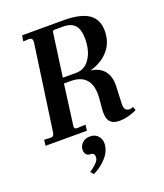

<svg xmlns="http://www.w3.org/2000/svg" viewBox="-150 -696 874 1025"><g transform="rotate(-20 287.0 -183.5)"><path d="M364 -63Q364 -78 368 -115Q371 -145 371 -162Q371 -219 343.5 -248.5Q316 -278 262 -279H220L189 -45Q189 -31 204 -31L253 -33L249 0H14L18 -33L56 -31Q73 -31 76 -53L145 -541V-547Q145 -565 127 -566L93 -564L98 -597H333Q429 -597 475 -566Q521 -535 521 -469Q521 -402 481 -357.5Q441 -313 377 -296Q428 -289 453.5 -256.5Q479 -224 477 -171L473 -71Q472 -50 479.5 -40Q487 -30 502 -30Q514 -30 523 -36L531 -15Q512 -5 484.5 2.5Q457 10 432 10Q397 10 380.5 -7Q364 -24 364 -63ZM408 -465Q408 -518 386.5 -542Q365 -566 319 -566H272Q260 -566 259 -556L225 -310H302Q349 -310 378.5 -353Q408 -396 408 -465ZM246 152Q249 124 222 124Q208 124 200 114Q192 104 192 89Q192 68 208.5 51Q225 34 253 34Q281 34 297.5 51.5Q314 69 314 94Q314 136 281.5 173Q249 210 205 230L190 213Q211 200 228.5 182.5Q246 165 246 152Z"/></g></svg>

Font: Unna Medium
Style: Italic
Weight: 500
Italic angle: -8.05°
Designer: Jorge de Buen Unna
Foundry: Omnibus-Type
Version: Version 2.008